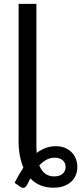

<svg xmlns="http://www.w3.org/2000/svg" viewBox="-20 -756 407 960"><path d="M250.5 126Q278.5 126 293.2 112.8Q308 99.5 308 79Q308 70 305 61.5Q302 53 295.2 46.8Q288.5 40.5 278.2 36.5Q268 32.5 253.5 32.5Q231 32.5 212.2 42.8Q193.5 53 176.5 70.5Q188 99.5 206.5 112.8Q225 126 250.5 126ZM162 -32Q162 -10 163.5 8.5Q185 -7.5 208.5 -16.2Q232 -25 259 -25Q286 -25 306 -16.2Q326 -7.5 339.5 6.8Q353 21 359.8 39.5Q366.5 58 366.5 77Q367 96.5 360.5 115.5Q354 134.5 339.5 149.2Q325 164 302.2 173.2Q279.5 182.5 247.5 182.5Q176 182.5 132 136Q122.5 153 114.5 170Q107.5 181 100 183Q92.5 185 80 177L53 158Q63.5 137 74.5 118.2Q85.5 99.5 97 82Q85.5 55 79.2 22Q73 -11 73 -51V-736.5H162Z"/></svg>

Font: Lato-Regular
Style: Regular
Weight: 400
Designer: Lukasz Dziedzic with Adam Twardoch and Botio Nikoltchev
Foundry: tyPoland Lukasz Dziedzic
Version: Version 2.015; 2015-08-06; http://www.latofonts.com/